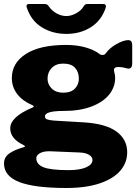

<svg xmlns="http://www.w3.org/2000/svg" viewBox="-24 -762 697 957"><path d="M635 -537V-447Q635 -420 617 -420Q612 -420 609 -421Q586 -428 565 -428Q544 -428 544 -413Q544 -408 545 -405Q550 -388 550 -374Q550 -328 520 -290.5Q490 -253 432 -231Q374 -209 293 -209Q200 -209 200 -182Q200 -171 210.5 -167Q221 -163 244 -161L396 -152Q504 -145 557 -106Q610 -67 610 -3Q610 49 575.5 89Q541 129 473 152Q405 175 307 175Q149 175 72.5 145.5Q-4 116 -4 53Q-4 22 21.5 3.5Q47 -15 93 -28Q100 -29 100 -33Q100 -36 93 -39Q27 -71 27 -122Q27 -179 136 -225Q142 -228 144 -230.5Q146 -233 139 -237Q89 -258 62 -293Q35 -328 35 -373Q35 -448 105 -493Q175 -538 305 -538Q360 -538 403 -525.5Q446 -513 472 -493Q477 -488 487 -488Q498 -488 503 -496Q522 -523 557 -542.5Q592 -562 615 -562Q635 -562 635 -537ZM369 -370Q369 -403 350 -424Q331 -445 291 -445Q255 -445 234 -423.5Q213 -402 213 -370Q213 -341 234 -320.5Q255 -300 291 -300Q330 -300 349.5 -320.5Q369 -341 369 -370ZM226 -8Q195 -9 176 1Q157 11 157 27Q157 57 192.5 71.5Q228 86 317 86Q374 86 405.5 72Q437 58 437 35Q437 20 419.5 9.5Q402 -1 371 -2ZM503 -724Q482 -660 429 -626.5Q376 -593 307 -593Q237 -593 183.5 -626.5Q130 -660 109 -726L108 -731Q108 -742 120 -742H197Q206 -742 210.5 -739.5Q215 -737 221 -728Q235 -708 258.5 -695Q282 -682 307 -682Q330 -682 355 -695.5Q380 -709 392 -729Q397 -737 401 -739.5Q405 -742 412 -742H490Q508 -742 503 -724Z"/></svg>

Font: Libre Franklin Black
Style: Regular
Weight: 900
Designer: Pablo Impallari, Rodrigo Fuenzalida
Foundry: Impallari Type
Version: Version 1.002; ttfautohint (v1.5)